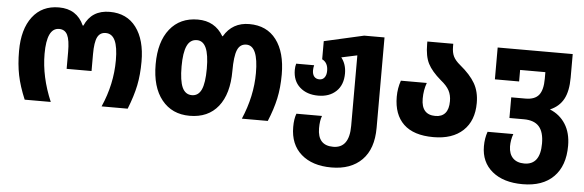

<svg xmlns="http://www.w3.org/2000/svg" viewBox="-50 -723 3435 1129"><g transform="rotate(5 1667.5 -159.0)"><path d="M45 -283Q45 -411 101 -484.5Q157 -558 257 -558Q363 -558 405 -464H409Q450 -558 557 -558Q658 -558 713 -484.5Q768 -411 768 -283Q768 -205 755 -141.5Q742 -78 711 0H557Q617 -136 617 -277Q617 -356 599 -394Q581 -432 544 -432Q510 -432 495 -402Q480 -372 480 -302V-202H333V-302Q333 -372 318 -402Q303 -432 269 -432Q196 -432 196 -279Q196 -143 257 0H103Q71 -76 58 -140Q45 -204 45 -283Z M852 -275Q852 -408 912 -483Q972 -558 1077 -558Q1178 -558 1228 -473H1231Q1281 -558 1381 -558Q1484 -558 1540 -484Q1596 -410 1596 -279Q1596 -201 1582 -136.5Q1568 -72 1538 0H1385Q1444 -138 1444 -274Q1444 -436 1374 -436Q1336 -436 1320.5 -398.5Q1305 -361 1305 -275Q1305 -139 1245.5 -64.5Q1186 10 1077 10Q973 10 912.5 -65Q852 -140 852 -275ZM1154 -275Q1154 -358 1136 -397.5Q1118 -437 1082 -437Q1042 -437 1023.5 -397Q1005 -357 1005 -275Q1005 -191 1023 -151.5Q1041 -112 1080 -112Q1118 -112 1136 -151Q1154 -190 1154 -275Z M1690 22Q1690 -26 1702 -57H1853Q1842 -29 1842 16Q1842 118 1934 118Q2029 118 2029 -14V-430L1936 -410Q1966 -372 1966 -318Q1966 -250 1926 -212Q1886 -174 1820 -174Q1753 -174 1711.5 -211Q1670 -248 1670 -313Q1670 -333 1675 -350H1781Q1777 -335 1777 -320Q1777 -296 1788 -283Q1799 -270 1819 -270Q1838 -270 1849 -284.5Q1860 -299 1860 -324Q1860 -372 1825 -389V-496L2059 -549H2179V-15Q2179 109 2114 174.5Q2049 240 1934 240Q1821 240 1755.5 182.5Q1690 125 1690 22Z M2281 -208Q2281 -258 2297 -304H2450Q2434 -261 2434 -210Q2434 -115 2517 -115Q2555 -115 2575 -138.5Q2595 -162 2595 -209Q2595 -245 2580.5 -272Q2566 -299 2531 -327Q2476 -374 2454 -417Q2432 -460 2432 -532V-547H2585V-531Q2585 -495 2596.5 -472Q2608 -449 2636 -426Q2697 -376 2725 -327.5Q2753 -279 2753 -212Q2753 -107 2690.5 -48.5Q2628 10 2516 10Q2399 10 2340 -46.5Q2281 -103 2281 -208Z M2817 37Q2817 -10 2831 -49H2983Q2970 -14 2970 25Q2971 70 2995 94Q3019 118 3062 118Q3156 118 3156 -8Q3156 -76 3127 -108.5Q3098 -141 3037 -141H2952V-263H3036Q3091 -263 3115 -293Q3139 -323 3139 -389V-428H2990V-360H2847V-548H3290V-409Q3290 -329 3264.5 -282Q3239 -235 3185 -212Q3244 -188 3277 -136Q3310 -84 3310 -8Q3310 110 3245.5 175Q3181 240 3063 240Q2949 240 2883 185.5Q2817 131 2817 37Z"/></g></svg>

Font: Noto Sans Georgian Bold Narrow
Style: Regular
Weight: 700
Width: 4
Designer: Monotype Design team
Foundry: Monotype Imaging Inc.
Version: Version 1.000